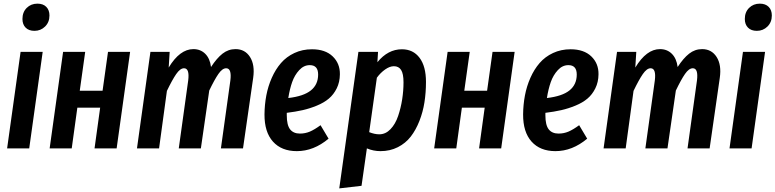

<svg xmlns="http://www.w3.org/2000/svg" viewBox="-20 -813 4249 1052"><path d="M168.9 -644Q137.7 -644 120.4 -661.6Q103 -679.2 103 -709Q103 -746.6 126.5 -769.8Q149.9 -793 185.1 -793Q216.3 -793 233.6 -775.4Q251 -757.8 251 -728Q251 -691.4 227.1 -667.7Q203.1 -644 168.9 -644ZM213.9 -528.8 140.1 0H19L92.8 -528.8Z M498 0 528.8 -223.1H403.8L373 0H252L325.7 -528.8H446.8L417 -315.9H542L571.8 -528.8H692.9L619.1 0Z M1270.5 -543.9Q1322.3 -543.9 1349.9 -500.7Q1377.4 -457.5 1367.2 -386.2L1311.5 0H1190.4L1242.2 -372.1Q1250.5 -439 1219.2 -439Q1198.2 -439 1176.8 -408Q1155.3 -377 1126.5 -316.9L1080.6 0H959.5L1011.2 -372.1Q1019.5 -439 988.3 -439Q967.3 -439 945.3 -407Q923.3 -375 894.5 -314.9L851.6 0H730.5L804.2 -528.8H909.7L904.3 -442.9Q965.3 -543.9 1039.6 -543.9Q1078.6 -543.9 1104.5 -518.3Q1130.4 -492.7 1136.2 -445.8Q1167.5 -494.1 1199.2 -519Q1231 -543.9 1270.5 -543.9Z M1689.5 -543Q1762.2 -543 1802.7 -504.2Q1843.3 -465.3 1842.3 -405.8Q1841.8 -362.8 1825 -328.9Q1808.1 -294.9 1781.7 -272.7Q1755.4 -250.5 1716.3 -234.4Q1677.2 -218.3 1638.4 -209.5Q1599.6 -200.7 1551.3 -194.8V-181.2Q1551.3 -127.4 1569.6 -104.2Q1587.9 -81.1 1623.5 -81.1Q1652.3 -81.1 1678 -92Q1703.6 -103 1736.3 -127L1780.3 -53.2Q1698.7 15.1 1606.4 15.1Q1522.5 15.1 1475.6 -37.1Q1428.7 -89.4 1429.2 -186Q1429.7 -239.7 1439.2 -290Q1448.7 -340.3 1469.2 -386.7Q1489.7 -433.1 1519.5 -467.5Q1549.3 -502 1593 -522.5Q1636.7 -543 1689.5 -543ZM1559.6 -275.9Q1643.6 -285.6 1683.3 -317.6Q1723.1 -349.6 1723.1 -404.8Q1723.1 -456.1 1677.2 -456.1Q1644.5 -456.1 1619.4 -428.7Q1594.2 -401.4 1580.8 -363.3Q1567.4 -325.2 1559.6 -275.9Z M1838.9 219.2 1943.8 -528.8H2051.3L2047.9 -472.2Q2105.5 -543 2182.1 -543Q2243.7 -543 2278.8 -496.3Q2314 -449.7 2314 -363.8Q2314 -306.2 2305.7 -252.9Q2297.4 -199.7 2278.1 -150.4Q2258.8 -101.1 2230.7 -64.7Q2202.6 -28.3 2159.9 -6.6Q2117.2 15.1 2064.9 15.1Q2025.9 15.1 1990.2 0L1960.9 205.1ZM2058.1 -77.1Q2092.8 -77.1 2119.6 -105.2Q2146.5 -133.3 2161.4 -177.5Q2176.3 -221.7 2183.6 -268.8Q2190.9 -315.9 2190.9 -361.8Q2190.9 -409.2 2177.7 -429.7Q2164.6 -450.2 2138.2 -450.2Q2115.7 -450.2 2090.3 -432.4Q2064.9 -414.6 2044.9 -387.2L2002.9 -88.9Q2032.7 -77.1 2058.1 -77.1Z M2605 0 2635.7 -223.1H2510.7L2480 0H2358.9L2432.6 -528.8H2553.7L2523.9 -315.9H2648.9L2678.7 -528.8H2799.8L2726.1 0Z M3106.4 -543Q3179.2 -543 3219.7 -504.2Q3260.3 -465.3 3259.3 -405.8Q3258.8 -362.8 3241.9 -328.9Q3225.1 -294.9 3198.7 -272.7Q3172.4 -250.5 3133.3 -234.4Q3094.2 -218.3 3055.4 -209.5Q3016.6 -200.7 2968.3 -194.8V-181.2Q2968.3 -127.4 2986.6 -104.2Q3004.9 -81.1 3040.5 -81.1Q3069.3 -81.1 3095 -92Q3120.6 -103 3153.3 -127L3197.3 -53.2Q3115.7 15.1 3023.4 15.1Q2939.5 15.1 2892.6 -37.1Q2845.7 -89.4 2846.2 -186Q2846.7 -239.7 2856.2 -290Q2865.7 -340.3 2886.2 -386.7Q2906.7 -433.1 2936.5 -467.5Q2966.3 -502 3010 -522.5Q3053.7 -543 3106.4 -543ZM2976.6 -275.9Q3060.5 -285.6 3100.3 -317.6Q3140.1 -349.6 3140.1 -404.8Q3140.1 -456.1 3094.2 -456.1Q3061.5 -456.1 3036.4 -428.7Q3011.2 -401.4 2997.8 -363.3Q2984.4 -325.2 2976.6 -275.9Z M3827.1 -543.9Q3878.9 -543.9 3906.5 -500.7Q3934.1 -457.5 3923.8 -386.2L3868.2 0H3747.1L3798.8 -372.1Q3807.1 -439 3775.9 -439Q3754.9 -439 3733.4 -408Q3711.9 -377 3683.1 -316.9L3637.2 0H3516.1L3567.9 -372.1Q3576.2 -439 3544.9 -439Q3523.9 -439 3502 -407Q3480 -375 3451.2 -314.9L3408.2 0H3287.1L3360.8 -528.8H3466.3L3460.9 -442.9Q3522 -543.9 3596.2 -543.9Q3635.3 -543.9 3661.1 -518.3Q3687 -492.7 3692.9 -445.8Q3724.1 -494.1 3755.9 -519Q3787.6 -543.9 3827.1 -543.9Z M4127 -644Q4095.7 -644 4078.4 -661.6Q4061 -679.2 4061 -709Q4061 -746.6 4084.5 -769.8Q4107.9 -793 4143.1 -793Q4174.3 -793 4191.7 -775.4Q4209 -757.8 4209 -728Q4209 -691.4 4185.1 -667.7Q4161.1 -644 4127 -644ZM4171.9 -528.8 4098.1 0H3977.1L4050.8 -528.8Z"/></svg>

Font: Fira Sans Compressed Medium
Style: Italic
Weight: 500
Width: 3
Italic angle: -8°
Designer: Carrois Corporate & Edenspiekermann AG
Foundry: Carrois Corporate GbR & Edenspiekermann AG
Version: Version 4.203;PS 004.203;hotconv 1.0.88;makeotf.lib2.5.64775